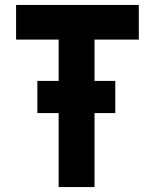

<svg xmlns="http://www.w3.org/2000/svg" viewBox="-20 -756 626 776"><path d="M45 -736H541V-596H362V0H217V-596H45ZM131 -429H446V-299H131Z"/></svg>

Font: Reem Kufi
Style: Regular
Weight: 400
Designer: Khaled Hosny
Version: Version 1.6